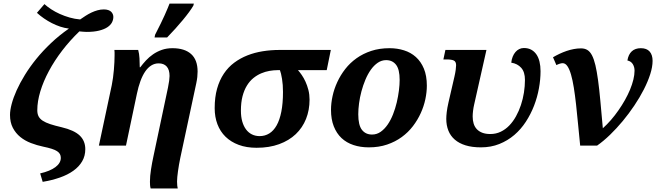

<svg xmlns="http://www.w3.org/2000/svg" viewBox="-20 -816 3694 1076"><path d="M36.1 -171.9Q36.1 -197.8 45.4 -233.2Q54.7 -268.6 73.2 -309.8Q91.8 -351.1 119.4 -396Q147 -440.9 183.6 -486.1Q220.2 -531.2 265.9 -574.5Q311.5 -617.7 366.2 -655.8Q341.8 -658.7 317.6 -666.7Q293.5 -674.8 270.5 -686.5Q247.6 -698.2 226.3 -712.9Q205.1 -727.5 187 -744.1L229 -793Q245.1 -778.3 267.1 -763.9Q289.1 -749.5 315.2 -737.8Q341.3 -726.1 370.1 -717.8Q398.9 -709.5 429.2 -707Q443.8 -717.3 459.5 -727.3Q475.1 -737.3 491.9 -745.4Q508.8 -753.4 526.4 -758.3Q543.9 -763.2 562 -763.2Q576.7 -763.2 586.9 -759.5Q597.2 -755.9 603.3 -749.8Q609.4 -743.7 612.3 -736.1Q615.2 -728.5 615.2 -721.2Q615.2 -705.1 607.2 -689.9Q599.1 -674.8 581.3 -663.1Q563.5 -651.4 534.9 -644.3Q506.3 -637.2 465.8 -637.2Q457.5 -637.2 445.8 -638.2Q434.1 -639.2 424.8 -640.1Q372.1 -589.4 328.6 -532.7Q285.2 -476.1 254.2 -418.2Q223.1 -360.4 206.1 -304.2Q189 -248 189 -198.2Q189 -178.2 196 -164.3Q203.1 -150.4 219.2 -139.6Q235.4 -128.9 261.2 -120.4Q287.1 -111.8 325.2 -103Q395.5 -86.4 426.8 -56.4Q458 -26.4 458 20Q458 58.1 440.4 88.1Q422.9 118.2 391.1 140.9Q359.4 163.6 315.4 179Q271.5 194.3 219.2 203.1L205.1 155.8Q260.7 143.1 290.8 120.4Q320.8 97.7 320.8 68.8Q320.8 56.6 315.9 47.6Q311 38.6 299.8 31.2Q288.6 23.9 269.5 17.8Q250.5 11.7 222.2 5.9Q187 -1.5 153.3 -14.4Q119.6 -27.3 93.8 -48.3Q67.9 -69.3 52 -99.6Q36.1 -129.9 36.1 -171.9Z M606.4 -338.9Q610.4 -357.9 613.3 -380.1Q616.2 -402.3 618.2 -424.6Q620.1 -446.8 621.1 -467.8Q622.1 -488.8 622.1 -505.9Q622.1 -515.1 622.1 -522.5Q622.1 -529.8 621.1 -536.1H754.4Q760.3 -515.6 761.7 -489.5Q763.2 -463.4 763.2 -439H766.1Q780.3 -458 798.1 -477.3Q815.9 -496.6 837.9 -511.7Q859.9 -526.9 886.7 -536.4Q913.6 -545.9 946.3 -545.9Q1014.6 -545.9 1051 -513.2Q1087.4 -480.5 1087.4 -415Q1087.4 -399.9 1085.7 -384.3Q1084 -368.7 1080.1 -350.1L990.2 69.8Q986.3 87.9 983.2 106.7Q980 125.5 977.5 143.1Q975.1 160.6 973.6 175.5Q972.2 190.4 972.2 201.2Q972.2 216.3 973.4 224.9Q974.6 233.4 976.1 240.2H824.2Q821.8 231.9 821 222.2Q820.3 212.4 820.3 202.1Q820.3 171.4 826.2 133.8Q832 96.2 840.3 58.1L921.4 -325.2Q925.8 -345.7 928 -363.3Q930.2 -380.9 930.2 -390.1Q930.2 -425.3 914.3 -443.1Q898.4 -460.9 869.1 -460.9Q846.7 -460.9 827.9 -449.2Q809.1 -437.5 793.9 -415.5Q778.8 -393.6 767.1 -361.8Q755.4 -330.1 747.1 -290L686 0H534.2ZM849.1 -621.1Q884.8 -690.4 902.6 -730.5Q920.4 -770.5 930.2 -795.9H1066.4L1063.5 -784.2Q1044.9 -752.4 1005.1 -704.3Q965.3 -656.2 916.5 -606H846.2Z M1418 12.2Q1361.3 12.2 1317.6 -4.2Q1273.9 -20.5 1243.9 -49.8Q1213.9 -79.1 1198.5 -119.9Q1183.1 -160.6 1183.1 -210Q1183.1 -271 1196.5 -318.8Q1210 -366.7 1234.4 -403.1Q1258.8 -439.5 1292.5 -464.6Q1326.2 -489.7 1366.5 -505.6Q1406.7 -521.5 1452.6 -528.8Q1498.5 -536.1 1546.9 -536.1H1834L1811 -422.9H1649.9Q1659.2 -412.6 1670.7 -396.2Q1682.1 -379.9 1691.9 -358.6Q1701.7 -337.4 1708.3 -311.8Q1714.8 -286.1 1714.8 -257.8Q1714.8 -199.2 1695.1 -149.7Q1675.3 -100.1 1637.5 -64.2Q1599.6 -28.3 1544.4 -8.1Q1489.3 12.2 1418 12.2ZM1435.1 -53.2Q1464.8 -53.2 1489 -68.1Q1513.2 -83 1530.3 -113.3Q1547.4 -143.6 1556.6 -190.2Q1565.9 -236.8 1565.9 -300.8Q1565.9 -341.8 1560.5 -374Q1555.2 -406.2 1548.8 -422.9H1536.1Q1513.7 -422.9 1490 -418.7Q1466.3 -414.6 1443.4 -404.8Q1420.4 -395 1399.9 -378.4Q1379.4 -361.8 1363.8 -336.4Q1348.1 -311 1339.1 -276.4Q1330.1 -241.7 1330.1 -195.8Q1330.1 -161.6 1337.6 -135.3Q1345.2 -108.9 1358.9 -90.6Q1372.6 -72.3 1392.1 -62.7Q1411.6 -53.2 1435.1 -53.2Z M1835 -200.2Q1835 -237.8 1843.8 -277.8Q1852.5 -317.9 1870.4 -356.4Q1888.2 -395 1915 -429.4Q1941.9 -463.9 1978.3 -489.7Q2014.6 -515.6 2060.8 -530.8Q2106.9 -545.9 2163.1 -545.9Q2206.1 -545.9 2244.1 -533.9Q2282.2 -522 2310.5 -496.6Q2338.9 -471.2 2355.5 -431.4Q2372.1 -391.6 2372.1 -335.9Q2372.1 -299.8 2363.8 -260.3Q2355.5 -220.7 2338.1 -182.4Q2320.8 -144 2294.2 -109.1Q2267.6 -74.2 2231.4 -47.9Q2195.3 -21.5 2149.4 -5.9Q2103.5 9.8 2046.9 9.8Q2000 9.8 1960.9 -3.2Q1921.9 -16.1 1894 -42.2Q1866.2 -68.4 1850.6 -107.9Q1835 -147.5 1835 -200.2ZM2064.9 -62Q2091.8 -62 2113.5 -77.4Q2135.3 -92.8 2152.6 -117.9Q2169.9 -143.1 2182.6 -175.3Q2195.3 -207.5 2203.4 -241.7Q2211.4 -275.9 2215.6 -308.8Q2219.7 -341.8 2219.7 -368.2Q2219.7 -427.2 2199.5 -453.1Q2179.2 -479 2144 -479Q2118.7 -479 2097.2 -464.4Q2075.7 -449.7 2058.3 -425.3Q2041 -400.9 2027.8 -369.4Q2014.6 -337.9 2005.6 -304.2Q1996.6 -270.5 1992.2 -237.1Q1987.8 -203.6 1987.8 -175.8Q1987.8 -114.7 2008.3 -88.4Q2028.8 -62 2064.9 -62Z M2706.1 -536.1 2637.2 -230Q2633.3 -213.4 2631.1 -195.1Q2628.9 -176.8 2628.9 -163.1Q2628.9 -141.1 2634.5 -123Q2640.1 -105 2652.3 -92Q2664.6 -79.1 2683.1 -72Q2701.7 -64.9 2728 -64.9Q2759.3 -64.9 2785.9 -77.6Q2812.5 -90.3 2834 -112.5Q2855.5 -134.8 2871.8 -164.3Q2888.2 -193.8 2899.4 -227.5Q2910.6 -261.2 2916.3 -297.4Q2921.9 -333.5 2921.9 -368.2Q2921.9 -412.6 2900.9 -436Q2879.9 -459.5 2845.2 -464.8Q2847.2 -483.4 2853.3 -498.5Q2859.4 -513.7 2868.7 -524.4Q2877.9 -535.2 2889.9 -541Q2901.9 -546.9 2916 -546.9Q2939.5 -546.9 2956.8 -537.6Q2974.1 -528.3 2985.8 -511.5Q2997.6 -494.6 3003.4 -470.7Q3009.3 -446.8 3009.3 -417Q3009.3 -370.6 3000.2 -320.8Q2991.2 -271 2972.9 -223.6Q2954.6 -176.3 2927 -133.8Q2899.4 -91.3 2862.3 -59.6Q2825.2 -27.8 2778.3 -9Q2731.4 9.8 2675.3 9.8Q2625.5 9.8 2589.1 -1.5Q2552.7 -12.7 2528.6 -33.7Q2504.4 -54.7 2492.7 -84.2Q2481 -113.8 2481 -149.9Q2481 -165 2483.6 -188Q2486.3 -210.9 2493.2 -241.2L2526.9 -387.2Q2531.7 -407.7 2533.9 -424.8Q2536.1 -441.9 2536.1 -450.2Q2536.1 -470.2 2523.7 -476.6Q2511.2 -482.9 2482.9 -482.9H2464.8L2476.1 -536.1Z M3637.2 -475.1Q3637.2 -441.4 3624 -400.1Q3610.8 -358.9 3588.1 -314.5Q3565.4 -270 3534.9 -224.6Q3504.4 -179.2 3470 -137.7Q3435.5 -96.2 3398.7 -60.5Q3361.8 -24.9 3326.2 0H3231.4Q3225.1 -62.5 3219.5 -121.1Q3213.9 -179.7 3208.3 -231Q3202.6 -282.2 3195.8 -324.7Q3189 -367.2 3180.2 -397.7Q3171.4 -428.2 3159.9 -445.1Q3148.4 -461.9 3133.3 -461.9Q3125.5 -461.9 3116 -458.7Q3106.4 -455.6 3098.1 -451.2L3079.1 -495.1Q3096.7 -505.4 3115.7 -514.4Q3134.8 -523.4 3154.8 -530.3Q3174.8 -537.1 3195.3 -541Q3215.8 -544.9 3236.3 -544.9Q3256.8 -544.9 3271.7 -535.9Q3286.6 -526.9 3297.6 -505.9Q3308.6 -484.9 3316.7 -450.9Q3324.7 -417 3331.5 -367.2Q3338.4 -317.4 3344.5 -250.5Q3350.6 -183.6 3358.4 -97.2Q3381.8 -118.2 3404.1 -143.8Q3426.3 -169.4 3446 -197.8Q3465.8 -226.1 3482.4 -255.6Q3499 -285.2 3511 -314Q3522.9 -342.8 3529.5 -369.9Q3536.1 -397 3536.1 -419.9Q3536.1 -440.4 3526.4 -456.5Q3516.6 -472.7 3496.1 -477.1Q3501.5 -510.7 3520.5 -528.3Q3539.6 -545.9 3571.3 -545.9Q3604.5 -545.9 3620.8 -527.1Q3637.2 -508.3 3637.2 -475.1Z"/></svg>

Font: Droid Serif
Style: Bold Italic
Weight: 700
Italic angle: -12°
Designer: Monotype Design team
Foundry: Monotype Imaging Inc.
Version: Version 1.03